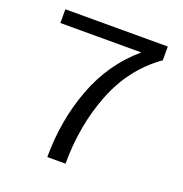

<svg xmlns="http://www.w3.org/2000/svg" viewBox="-125 -799 869 910"><g transform="rotate(20 310.0 -344.0)"><path d="M51.8 -618.2V-687.5H568.4V-618.2Q431.6 -521.5 367.2 -357.4Q302.7 -193.4 302.7 0H210.9Q210.9 -185.5 272 -348.1Q333 -510.7 460 -618.2Z"/></g></svg>

Font: Lohit Marathi
Style: Regular
Weight: 400
Version: 2.94.2